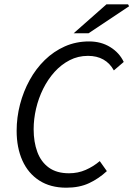

<svg xmlns="http://www.w3.org/2000/svg" viewBox="-20 -861 620 893"><path d="M288.4 12Q214.4 12 162.7 -21.4Q110.9 -54.8 84.1 -114.5Q57.4 -174.2 57.4 -252.7Q57.4 -315 73.1 -375.3Q88.8 -435.7 117.9 -488.5Q146.9 -541.4 188.3 -581.8Q229.7 -622.2 281.7 -645.3Q333.7 -668.3 394.3 -668.3Q450.3 -668.3 492.7 -642Q535.2 -615.8 555.5 -572.9L509.6 -533.5Q491 -567.2 460.7 -584.2Q430.5 -601.2 389.2 -601.2Q342.9 -601.2 303.9 -581Q264.8 -560.8 233.8 -526.6Q202.9 -492.3 180.9 -448.2Q159 -404 147.7 -355.5Q136.5 -306.9 136.5 -260Q136.5 -200.3 153.7 -154Q170.9 -107.7 207.3 -81.4Q243.7 -55.1 300.9 -55.1Q342.7 -55.1 378.5 -70.8Q414.3 -86.4 444 -111.7L477 -65.1Q439.5 -30.3 394.3 -9.1Q349.2 12 288.4 12ZM322.6 -706.3 475.3 -841H575.5L580.5 -831.9L392 -706.3Z"/></svg>

Font: Source Sans 3 VF
Style: Italic
Weight: 200
Italic angle: -11°
Designer: Paul D. Hunt
Foundry: Adobe Systems Incorporated
Version: Version 3.042;hotconv 1.0.118;makeotfexe 2.5.65603